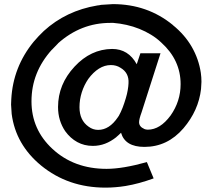

<svg xmlns="http://www.w3.org/2000/svg" viewBox="-20 -755 1055 914"><path d="M648.4 -501.5H744.1L653.8 -219.7Q642.1 -188 642.1 -173.3Q642.1 -151.9 667 -141.1H666.5Q670.4 -139.6 674.3 -138.7Q678.2 -137.7 683.6 -137.7Q742.2 -137.7 792 -205.1Q839.8 -272.9 839.8 -354.5Q839.8 -469.2 748 -552.2Q726.1 -573.2 699.2 -589.6Q672.4 -606 643.1 -617.7Q613.8 -629.4 582.3 -636.5Q550.8 -643.6 519.5 -646H504.9Q365.2 -646 256.3 -548.8H256.8L227.1 -518.1V-518.6Q178.2 -464.4 154.1 -403.3Q129.9 -342.3 129.9 -272.5Q129.9 -138.7 229.5 -46.4Q332 48.8 487.3 48.8Q564 48.8 679.2 16.6L711.4 94.2Q676.3 106.9 643.1 116Q609.9 125 577.6 130.4Q553.2 134.3 529.5 136.2Q505.9 138.2 481.9 138.2Q304.2 138.2 175.3 32.7Q54.7 -66.9 35.6 -212.4L32.7 -257.3L33.7 -282.7Q42 -436 140.1 -556.2Q151.4 -569.8 163.6 -582.5Q175.8 -595.2 188.5 -607.4Q294.4 -704.1 443.4 -729Q451.2 -729.5 461.4 -731.9L517.1 -735.4Q681.6 -735.4 803.2 -635.7H802.7Q859.9 -589.4 893.1 -531.5Q926.3 -473.6 936 -408.2Q939 -387.7 939 -365.7L937 -331.1Q925.3 -229 853.5 -144.5Q777.3 -55.7 667.5 -55.7Q575.7 -55.7 556.2 -123Q550.8 -117.7 544.9 -112.3Q539.1 -106.9 533.7 -102.5H534.2Q507.8 -81.5 480.2 -71Q452.6 -60.5 421.9 -60.5Q381.3 -60.5 348.1 -78.6Q314.9 -96.7 290.5 -130.4Q273.9 -154.8 265.1 -183.6Q256.3 -212.4 256.3 -245.6Q256.3 -353.5 335 -438Q412.1 -521 513.7 -522Q591.3 -522 630.9 -449.2ZM507.8 -445.3Q478 -445.3 450.9 -428.2Q423.8 -411.1 400.4 -379.4Q380.4 -350.1 369.4 -315.7Q358.4 -281.2 358.4 -244.6Q358.4 -182.1 401.9 -151.9Q422.4 -136.7 447.3 -136.7Q500.5 -136.7 541 -196.8L546.9 -205.6L546.4 -205.1Q555.2 -220.7 563.5 -241.9Q571.8 -263.2 579.1 -288.1Q585 -307.6 588.1 -326.2Q591.3 -344.7 591.8 -358.9Q594.7 -408.7 553.2 -432.6Q533.7 -445.3 507.8 -445.3Z"/></svg>

Font: SolaimanLipi
Style: Bold
Weight: 700
Designer: Solaiman Karim
Foundry: Al Mamun Sumon
Version: Version 2.000